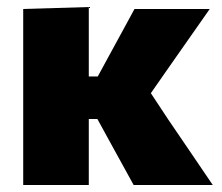

<svg xmlns="http://www.w3.org/2000/svg" viewBox="-20 -526 630 546"><path d="M46 0V-500.5L232.5 -506V-308.5H258L295 -376.5Q312 -407.5 328.8 -438.5Q345.5 -469.5 362.5 -500.5H576.5Q544 -454.5 512.5 -409.2Q481 -364 449 -318.5L409 -261L458.5 -186Q490 -139.5 522 -92.8Q554 -46 585 0H360Q344 -29 328.2 -57.8Q312.5 -86.5 297 -114.5L257 -187.5H232.5V0Z"/></svg>

Font: Commissioner ExtraBold
Style: Regular
Weight: 800
Designer: Kostas Bartsokas
Foundry: Kostas Bartsokas
Version: Version 1.000; ttfautohint (v1.8.3)